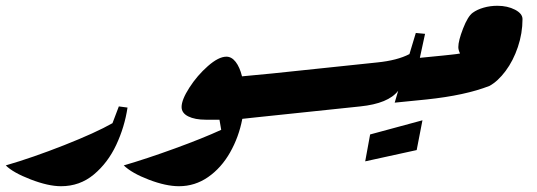

<svg xmlns="http://www.w3.org/2000/svg" viewBox="-45 -629 1857 664"><path d="M-25 -57Q68 -84 177 -127Q286 -170 344 -203L366 -261L396 -257Q386 -190 357 -128Q328 -66 279.5 -25.5Q231 15 166 15Q122 15 61 -8.5Q0 -32 -25 -57Z M903 -358 860 -241 839 -223 793 -218Q781 -155 750.5 -101.5Q720 -48 674.5 -16.5Q629 15 574 15Q529 15 470 -7.5Q411 -30 383 -57Q462 -80 559.5 -115.5Q657 -151 720 -180L714 -215H667Q629 -215 606 -226.5Q583 -238 583 -259Q583 -284 610 -326Q637 -368 674 -400.5Q711 -433 738 -433Q756 -433 770 -415Q784 -397 792 -365L897 -375Z M897 -375 1259 -413 1265 -396 1222 -279 1201 -261 839 -223Z M1494 -420 1451 -303 1430 -285 1320 -274 1332 -315Q1298 -271 1201 -261L1259 -413Q1329 -420 1371 -442L1393 -515L1425 -512L1407 -429L1488 -437ZM1235 -164 1416 -213 1396 -110 1218 -71Z M1762 -563Q1762 -514 1746 -466.5Q1730 -419 1703.5 -383.5Q1677 -348 1648 -332Q1564 -299 1430 -285L1488 -437L1516 -440Q1536 -442 1546 -444Q1540 -456 1540 -466Q1540 -488 1556.5 -530.5Q1573 -573 1590 -585Q1605 -596 1627.5 -602.5Q1650 -609 1675 -609Q1710 -609 1736 -595.5Q1762 -582 1762 -563Z"/></svg>

Font: Rakkas
Style: Regular
Weight: 400
Designer: Zeynep Akay
Foundry: Zeynep Akay
Version: Version 2.000